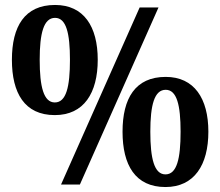

<svg xmlns="http://www.w3.org/2000/svg" viewBox="-20 -744 888 774"><path d="M201 -280C318 -280 374 -369 374 -503C374 -637 318 -724 202 -724C79 -724 28 -637 28 -503C28 -369 79 -280 201 -280ZM226 0H302L619 -714H543ZM201 -331C156 -331 140 -394 140 -503C140 -610 156 -672 202 -672C247 -672 262 -610 262 -503C262 -394 247 -331 201 -331ZM647 10C763 10 820 -79 820 -213C820 -347 763 -434 648 -434C525 -434 474 -347 474 -213C474 -79 525 10 647 10ZM647 -41C602 -41 586 -104 586 -213C586 -320 602 -382 648 -382C693 -382 708 -320 708 -213C708 -104 693 -41 647 -41Z"/></svg>

Font: Noto Serif Armenian SemiCondensed
Style: Bold
Weight: 700
Width: 4
Designer: Monotype Design Team
Foundry: Monotype Imaging Inc.
Version: Version 2.008